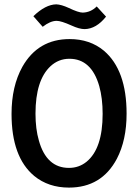

<svg xmlns="http://www.w3.org/2000/svg" viewBox="-20 -852 637 885"><path d="M563.5 -328.1Q563.5 -529.3 459 -618.2Q394.5 -671.9 300.8 -671.9Q155.3 -671.9 83 -543.9Q33.2 -454.1 33.2 -327.1Q33.2 -127.9 137.7 -41Q203.1 12.7 297.9 12.7Q448.2 12.7 518.6 -120.1Q563.5 -206.1 563.5 -328.1ZM143.6 -328.1Q143.6 -482.4 212.9 -546.9Q250 -581.1 299.8 -581.1Q401.4 -581.1 437.5 -455.1Q453.1 -399.4 453.1 -327.1Q453.1 -167 378.9 -106.4Q343.8 -78.1 297.9 -78.1Q194.3 -78.1 159.2 -204.1Q143.6 -257.8 143.6 -328.1ZM361.3 -793.9Q341.8 -793.9 296.9 -815.4Q262.7 -831.1 239.3 -832Q189.5 -831.1 133.8 -777.3L176.8 -728.5Q211.9 -755.9 241.2 -755.9Q261.7 -755.9 309.6 -734.4Q345.7 -717.8 370.1 -717.8Q423.8 -718.8 468.8 -775.4L425.8 -822.3Q398.4 -794.9 361.3 -793.9Z"/></svg>

Font: Yaldevi Colombo SemiBold
Style: Regular
Weight: 600
Designer: Sol Matas, Denzil Rajitha, Kosala Senevirathne and Pathum Egodawatta
Foundry: Mooniak
Version: Version 1.020 ; ttfautohint (v1.6)